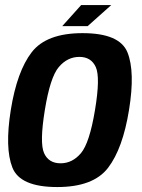

<svg xmlns="http://www.w3.org/2000/svg" viewBox="-20 -732 560 756"><path d="M205.5 4.5Q59 4.5 28.8 -72.2Q-1.5 -149 22.5 -299Q47 -451.5 105 -526.5Q163 -601.5 305 -601.5Q451.5 -601.5 482 -525.5Q512.5 -449.5 488 -299Q463.5 -147 405.5 -71.2Q347.5 4.5 205.5 4.5ZM218.5 -89Q265 -89 298.8 -129Q332.5 -169 354 -298.5Q375.5 -427.5 357.2 -467.8Q339 -508 292.5 -508Q245.5 -508 211.5 -468Q177.5 -428 156.5 -298.5Q135.5 -169.5 153.5 -129.2Q171.5 -89 218.5 -89ZM225 -629 299.5 -712H418L325 -629Z"/></svg>

Font: Anybody SemiBold
Style: Italic
Weight: 600
Italic angle: -10°
Designer: Tyler Finck
Foundry: Etcetera Type Company
Version: Version 1.010; ttfautohint (v1.8.3) -l 8 -r 50 -G 200 -x 14 